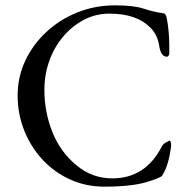

<svg xmlns="http://www.w3.org/2000/svg" viewBox="-20 -683 680 718"><path d="M528 -2Q471 15 369 15Q302 15 243 -11.5Q184 -38 140 -85Q96 -132 71 -194Q46 -256 46 -326Q46 -396 75 -457Q104 -518 154.5 -564.5Q205 -611 270.5 -637Q336 -663 410 -663Q480 -663 516 -651Q552 -639 592 -633Q600 -633 604 -613Q608 -593 610.5 -566Q613 -539 613 -518V-501Q613 -493 613 -487Q613 -481 612 -478Q609 -470 602 -471Q582 -473 576 -508Q570 -553 541 -581Q490 -632 389 -632Q338 -632 294 -609Q250 -586 216.5 -546.5Q183 -507 164.5 -455.5Q146 -404 146 -347Q146 -264 176 -189Q206 -114 266 -65Q324 -16 400 -16Q525 -16 586 -137Q591 -145 600 -150Q609 -154 611 -156Q612 -157 613 -157Q620 -157 620 -138Q611 -63 586 -26Q581 -18 528 -2Z"/></svg>

Font: Benne
Style: Regular
Weight: 400
Designer: John-Daniel Harrington
Version: Version 1.001